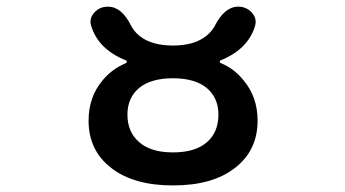

<svg xmlns="http://www.w3.org/2000/svg" viewBox="-20 -568 1040 579"><path d="M315.4 -61.5Q247.1 -114.3 247.1 -204.1Q247.1 -274.4 288.1 -324.2Q317.4 -360.4 360.4 -377.9Q362.3 -378.9 362.3 -381.8Q362.3 -384.8 360.4 -385.7Q276.4 -418.9 254.9 -490.2Q252.9 -496.1 252.9 -502.9Q252.9 -517.6 264.6 -530.3Q280.3 -547.9 305.7 -547.9Q346.7 -547.9 375 -491.2Q383.8 -473.6 400.4 -460Q436.5 -430.7 501.5 -430.7Q566.4 -430.7 602.5 -460Q619.1 -473.6 627.9 -490.2Q657.2 -547.9 698.2 -547.9Q722.7 -547.9 739.3 -530.3Q751 -517.6 751 -502Q751 -496.1 749 -489.3Q727.5 -418.9 644.5 -385.7Q642.6 -384.8 642.6 -381.8Q642.6 -378.9 645.5 -377.9Q686.5 -361.3 715.8 -324.2Q756.8 -274.4 756.8 -204.1Q756.8 -114.3 688.5 -61.5Q621.1 -8.8 502 -8.8Q382.8 -8.8 315.4 -61.5ZM399.4 -302.7Q364.3 -272.5 364.3 -222.7Q364.3 -169.9 399.4 -139.6Q434.6 -108.4 501.5 -108.4Q568.4 -108.4 603.5 -138.7Q638.7 -168.9 638.7 -222.7Q638.7 -272.5 603.5 -302.7Q567.4 -332 501.5 -332Q435.5 -332 399.4 -302.7Z"/></svg>

Font: Rounded-X Mgen+ 1mn medium
Style: Regular
Weight: 500
Designer: [Source Han Sans]
Ryoko NISHIZUKA  (kana & ideographs); Paul D. Hunt (Latin, Greek & Cyrillic); Wenlong ZHANG  (bopomofo
Version: Version 1.059.20150602